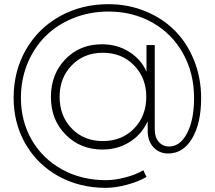

<svg xmlns="http://www.w3.org/2000/svg" viewBox="-20 -736 1039 928"><path d="M728 -109.9Q728 -72.3 747.6 -50Q767.1 -27.8 796.9 -27.8Q850.6 -27.8 884.3 -92.3Q918 -156.7 918 -262.2Q918 -381.3 865.2 -476.8Q812.5 -572.3 717.8 -626.2Q623 -680.2 503.9 -680.2Q414.1 -680.2 335.4 -648.7Q256.8 -617.2 200.9 -562Q145 -506.8 113 -429.4Q81.1 -352.1 81.1 -263.2Q81.1 -149.9 134 -58.8Q187 32.2 281 83.5Q375 134.8 491.2 134.8Q534.7 134.8 585.7 121.6Q636.7 108.4 672.9 86.9L688 119.1Q649.4 142.1 593.3 157Q537.1 171.9 491.2 171.9Q364.7 171.9 262.9 115.7Q161.1 59.6 103.5 -40Q45.9 -139.6 45.9 -263.2Q45.9 -392.1 105.2 -495.6Q164.6 -599.1 269.3 -657.5Q374 -715.8 503.9 -715.8Q599.6 -715.8 682.9 -681.6Q766.1 -647.5 825.2 -587.9Q884.3 -528.3 918.2 -443.8Q952.1 -359.4 952.1 -262.2Q952.1 -140.1 908.7 -67.1Q865.2 5.9 793 5.9Q751.5 5.9 723.6 -22.2Q695.8 -50.3 693.8 -98.1V-149.9Q665 -86.4 606.9 -49.8Q548.8 -13.2 475.1 -13.2Q368.7 -13.2 297.4 -85Q226.1 -156.7 226.1 -267.1Q226.1 -377 295.7 -449.5Q365.2 -522 472.2 -522Q547.9 -522 606 -484.4Q664.1 -446.8 688 -389.2V-518.1H728ZM268.1 -268.1Q268.1 -175.3 326.9 -114.7Q385.7 -54.2 477.1 -54.2Q568.8 -54.2 627.9 -114.7Q687 -175.3 687 -268.1Q687 -359.9 627.7 -420.4Q568.4 -481 477.1 -481Q385.7 -481 326.9 -420.4Q268.1 -359.9 268.1 -268.1Z"/></svg>

Font: Montserrat-Arabic ExtraLight
Style: Regular
Weight: 275
Designer: Mohamed Gaber
Foundry: Kief Type Foundry
Version: Version 5.008;PS 005.008;hotconv 1.0.88;makeotf.lib2.5.64775